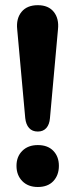

<svg xmlns="http://www.w3.org/2000/svg" viewBox="-20 -734 297 759"><path d="M129.5 -214Q107.5 -214 95 -227.9Q82.5 -241.8 79.8 -267L48 -617.8Q43.5 -660.5 65.1 -687Q86.8 -713.5 129.5 -713.5Q171.5 -713.5 192.6 -687Q213.8 -660.5 209.2 -617.8L177.5 -267Q175.5 -241.8 163.1 -227.9Q150.8 -214 129.5 -214ZM129.5 5.2Q91 5.2 68.1 -18.1Q45.2 -41.5 45.2 -78.5Q45.2 -114.8 68.1 -137.6Q91 -160.5 129.5 -160.5Q169 -160.5 190.9 -137.6Q212.8 -114.8 212.8 -78.5Q212.8 -41.5 190.9 -18.1Q169 5.2 129.5 5.2Z"/></svg>

Font: Nunito ExtraLight
Style: Regular
Weight: 200
Designer: Vernon Adams
Foundry: Vernon Adams
Version: Version 3.602;April 4, 2023;FontCreator 14.0.0.2856 64-bit